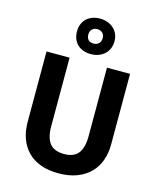

<svg xmlns="http://www.w3.org/2000/svg" viewBox="-143 -1102 1003 1212"><g transform="rotate(15 358.0 -496.0)"><path d="M630.9 -713.9V-252Q630.9 -196.3 614 -148.4Q597.2 -100.6 562.7 -65.4Q528.3 -30.3 476.6 -10.3Q424.8 9.8 355 9.8Q289.1 9.8 238.5 -9Q188 -27.8 154.1 -62.5Q120.1 -97.2 102.5 -145.8Q85 -194.3 85 -253.9V-713.9H235.8V-265.1Q235.8 -225.6 243.7 -197.5Q251.5 -169.4 266.8 -151.6Q282.2 -133.8 305.2 -125.5Q328.1 -117.2 358.9 -117.2Q422.9 -117.2 451.4 -154.3Q480 -191.4 480 -266.1V-713.9ZM482.9 -887.2Q482.9 -859.9 473.4 -838.1Q463.9 -816.4 447 -801.3Q430.2 -786.1 407.7 -778.1Q385.3 -770 358.9 -770Q332 -770 309.6 -778.1Q287.1 -786.1 271.2 -801Q255.4 -815.9 246.6 -837.6Q237.8 -859.4 237.8 -886.2Q237.8 -913.1 246.6 -934.6Q255.4 -956.1 271.2 -970.9Q287.1 -985.8 309.6 -993.9Q332 -1002 358.9 -1002Q384.8 -1002 407.2 -993.9Q429.7 -985.8 446.5 -970.9Q463.4 -956.1 473.1 -934.8Q482.9 -913.6 482.9 -887.2ZM405.8 -886.2Q405.8 -908.2 392.6 -920.7Q379.4 -933.1 358.9 -933.1Q338.4 -933.1 325.2 -920.7Q312 -908.2 312 -886.2Q312 -864.3 323.7 -851.6Q335.4 -838.9 358.9 -838.9Q379.4 -838.9 392.6 -851.6Q405.8 -864.3 405.8 -886.2Z"/></g></svg>

Font: Droid Sans
Style: Bold
Weight: 700
Foundry: Ascender Corporation
Version: Version 1.00 build 112